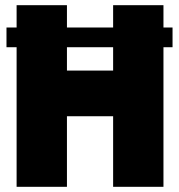

<svg xmlns="http://www.w3.org/2000/svg" viewBox="-20 -720 690 740"><path d="M5 -538V-614H645V-538ZM44 0V-700H238V-448H416V-700H610V0H416V-272H238V0Z"/></svg>

Font: Tektur ExtraBold
Style: Regular
Weight: 800
Designer: Adam Jagosz
Foundry: Adam Jagosz
Version: Version 1.005;gftools[0.9.30]